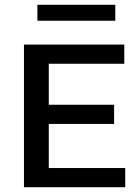

<svg xmlns="http://www.w3.org/2000/svg" viewBox="-20 -781 579 801"><path d="M80 0V-595H498.5V-515H183.5V-80H502.5V0ZM144 -264V-344H456V-264ZM136 -694.5V-761H461V-694.5Z"/></svg>

Font: Encode Sans SC Condensed Thin Medium
Style: Regular
Weight: 500
Version: Version 3.002